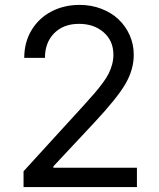

<svg xmlns="http://www.w3.org/2000/svg" viewBox="-20 -757 645 777"><path d="M75.3 0H534.1V-78.1H196V-83.8L359.4 -258.5Q453.5 -359 487.4 -417.1Q521.3 -475.1 521.3 -535.5Q521.3 -577.1 505 -614.2Q488.6 -651.3 460 -678.4Q431.5 -705.6 390.4 -721.4Q349.4 -737.2 302.6 -737.2Q239.3 -737.2 188.2 -710.6Q137.1 -683.9 107.6 -634.8Q78.1 -585.6 78.1 -522.7H161.9Q161.9 -584.9 199.4 -622.7Q236.9 -660.5 299.7 -660.5Q360.1 -660.5 399.5 -626.2Q438.9 -592 438.9 -535.5Q438.9 -515.6 433.8 -496.4Q428.6 -477.3 420.1 -459.9Q411.6 -442.5 394.9 -420.1Q378.2 -397.7 360.8 -377.7Q343.4 -357.6 315.3 -326.7L75.3 -63.9Z"/></svg>

Font: Inter-Regular
Style: Regular
Weight: 500
Designer: Rasmus Andersson
Foundry: rsms
Version: ""